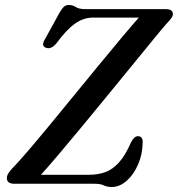

<svg xmlns="http://www.w3.org/2000/svg" viewBox="-20 -736 712 769"><path d="M358.5 0H37.5Q7.5 0 7.5 -23Q7.5 -32.5 14 -42.5Q20.5 -52.5 30 -62.5Q50 -82.5 88 -126.8Q126 -171 174.8 -230Q223.5 -289 276.2 -353.5Q329 -418 379.5 -479.5Q430 -541 471 -589.8Q512 -638.5 536 -665.5H351.5Q314.5 -665.5 280.2 -641.2Q246 -617 205.5 -562Q184.5 -536.5 163.5 -545Q142.5 -552.5 162 -582.5L220 -688Q229.5 -703.5 237 -709.8Q244.5 -716 255.5 -716Q271.5 -716 283.8 -707.8Q296 -699.5 321 -699.5H643Q672.5 -699.5 672.5 -679.5Q672.5 -671.5 665.2 -662Q658 -652.5 646.5 -640.5Q631 -623 595.8 -580Q560.5 -537 512.8 -478.5Q465 -420 412 -355.2Q359 -290.5 307.8 -228.5Q256.5 -166.5 213.5 -115.8Q170.5 -65 144 -36H337Q371.5 -36 400.8 -46.2Q430 -56.5 456 -84.8Q482 -113 505.5 -167.5Q518 -190.5 532.5 -190.5Q551.5 -190.5 551.5 -167Q551 -118 533 -77Q515 -36 487 -11.5Q459 13 427 13Q409 13 395.8 6.5Q382.5 0 358.5 0Z"/></svg>

Font: Fraunces 9pt S000
Style: Italic
Weight: 400
Italic angle: -16°
Version: Version 1.000; ttfautohint (v1.8.3)